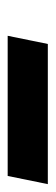

<svg xmlns="http://www.w3.org/2000/svg" viewBox="62 -142 143 493"><g transform="rotate(-90 133.5 104.5)"><path d="M-92.8 155.8H267.1L288.1 52.7H-71.8Z"/></g></svg>

Font: Roboto Flex Super Cond Black
Style: Italic
Weight: 900
Width: 3
Italic angle: -10°
Designer: Berlow after Robertson
Foundry: Google
Version: Version 3.200;Glyphs 3.3 (3311)